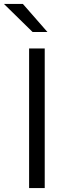

<svg xmlns="http://www.w3.org/2000/svg" viewBox="-43 -963 355 983"><path d="M186 0H106V-715H186ZM124 -799 -23 -943H74L200 -799Z"/></svg>

Font: Wix Madefor Text
Style: Regular
Weight: 400
Designer: Dalton Maag Ltd
Foundry: Dalton Maag Ltd
Version: Version 3.100